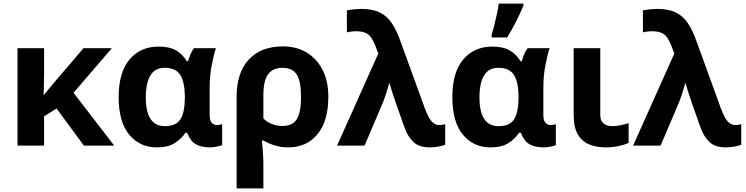

<svg xmlns="http://www.w3.org/2000/svg" viewBox="-20 -816 4179 1076"><path d="M607 -546 392 -296 620 0H450L297 -208L227 -164V0H78V-546H227V-403Q226 -373 226 -343Q226 -313 224 -284H226Q243 -305 260 -325.5Q277 -346 295 -367L448 -546Z M859 10Q763 10 704 -61.5Q645 -133 645 -271Q645 -411 706 -483Q767 -555 870 -555Q928 -555 965 -534.5Q1002 -514 1027 -473H1034Q1039 -490 1047 -510.5Q1055 -531 1067 -546H1190Q1179 -514 1167 -453Q1155 -392 1155 -325V-173Q1155 -139 1167.5 -127Q1180 -115 1196 -115Q1203 -115 1212 -117Q1221 -119 1225 -120V-3Q1218 1 1196.5 5.5Q1175 10 1158 10Q1108 10 1077 -8Q1046 -26 1029 -72H1019Q997 -38 959 -14Q921 10 859 10ZM904 -109Q966 -109 990.5 -146.5Q1015 -184 1016 -266V-272Q1016 -352 991.5 -394Q967 -436 902 -436Q849 -436 823 -393.5Q797 -351 797 -270Q797 -109 904 -109Z M1820 -273Q1820 -137 1759 -63.5Q1698 10 1594 10Q1556 10 1520 -1Q1484 -12 1457 -28H1448Q1450 -5 1453 33Q1456 71 1456 103V240H1306V-274Q1306 -408 1374 -482Q1442 -556 1566 -556Q1640 -556 1697 -522.5Q1754 -489 1787 -426Q1820 -363 1820 -273ZM1563 -436Q1509 -436 1482.5 -400Q1456 -364 1456 -281V-152Q1477 -131 1505.5 -120.5Q1534 -110 1563 -110Q1619 -110 1643 -148Q1667 -186 1667 -273Q1667 -360 1643 -398Q1619 -436 1563 -436Z M1869 0 2100 -516 2083 -561Q2062 -613 2038 -627Q2014 -641 1974 -641Q1961 -641 1947.5 -639Q1934 -637 1924 -635V-758Q1938 -761 1962.5 -763.5Q1987 -766 2005 -766Q2069 -766 2109.5 -745.5Q2150 -725 2176 -686Q2202 -647 2222 -591L2359 -214Q2382 -152 2401 -133.5Q2420 -115 2441 -115Q2455 -115 2475 -120V-5Q2463 1 2435.5 5.5Q2408 10 2389 10Q2328 10 2296.5 -20.5Q2265 -51 2247 -101L2200 -234Q2189 -266 2179 -296.5Q2169 -327 2164 -349H2161Q2154 -323 2144 -292Q2134 -261 2124 -237L2023 0Z M2729 10Q2633 10 2574 -61.5Q2515 -133 2515 -271Q2515 -411 2576 -483Q2637 -555 2740 -555Q2798 -555 2835 -534.5Q2872 -514 2897 -473H2904Q2909 -490 2917 -510.5Q2925 -531 2937 -546H3060Q3049 -514 3037 -453Q3025 -392 3025 -325V-173Q3025 -139 3037.5 -127Q3050 -115 3066 -115Q3073 -115 3082 -117Q3091 -119 3095 -120V-3Q3088 1 3066.5 5.5Q3045 10 3028 10Q2978 10 2947 -8Q2916 -26 2899 -72H2889Q2867 -38 2829 -14Q2791 10 2729 10ZM2774 -109Q2836 -109 2860.5 -146.5Q2885 -184 2886 -266V-272Q2886 -352 2861.5 -394Q2837 -436 2772 -436Q2719 -436 2693 -393.5Q2667 -351 2667 -270Q2667 -109 2774 -109ZM2735 -621Q2743 -645 2750.5 -676Q2758 -707 2765 -739Q2772 -771 2775 -796H2913V-784Q2897 -745 2874 -699Q2851 -653 2822 -606H2735Z M3344 -171Q3344 -140 3362 -124.5Q3380 -109 3409 -109Q3434 -109 3457 -114Q3480 -119 3503 -126V-15Q3481 -5 3447.5 2.5Q3414 10 3375 10Q3324 10 3283.5 -6Q3243 -22 3219 -61.5Q3195 -101 3195 -171V-546H3344Z M3528 0 3759 -516 3742 -561Q3721 -613 3697 -627Q3673 -641 3633 -641Q3620 -641 3606.5 -639Q3593 -637 3583 -635V-758Q3597 -761 3621.5 -763.5Q3646 -766 3664 -766Q3728 -766 3768.5 -745.5Q3809 -725 3835 -686Q3861 -647 3881 -591L4018 -214Q4041 -152 4060 -133.5Q4079 -115 4100 -115Q4114 -115 4134 -120V-5Q4122 1 4094.5 5.5Q4067 10 4048 10Q3987 10 3955.5 -20.5Q3924 -51 3906 -101L3859 -234Q3848 -266 3838 -296.5Q3828 -327 3823 -349H3820Q3813 -323 3803 -292Q3793 -261 3783 -237L3682 0Z"/></svg>

Font: TSCustom
Style: Regular
Weight: 400
Designer: Monotype Design Team
Foundry: Monotype Imaging Inc.
Version: Version 2.004; ttfautohint (v1.8.3) -l 8 -r 50 -G 200 -x 14 